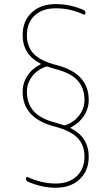

<svg xmlns="http://www.w3.org/2000/svg" viewBox="-20 -760 540 931"><path d="M201.2 -436.5Q159.2 -420.9 134.8 -388.2Q110.4 -355.5 110.4 -315.4Q110.4 -257.8 143.6 -220.7Q176.8 -183.6 250 -165Q263.7 -161.1 288.1 -153.3Q293.9 -151.4 298.8 -153.3Q340.8 -168.9 365.2 -202.1Q389.6 -235.4 389.6 -275.4Q389.6 -333 356.4 -369.6Q323.2 -406.2 250 -424.8Q236.3 -428.7 211.9 -436.5Q206.1 -438.5 201.2 -436.5ZM175.8 -447.3Q177.7 -448.2 177.7 -449.7Q177.7 -451.2 175.8 -452.1Q89.8 -496.1 89.8 -589.8Q89.8 -658.2 133.8 -699.2Q177.7 -740.2 250 -740.2Q319.3 -740.2 384.8 -711.9Q394.5 -707 394.5 -696.3Q394.5 -692.4 391.6 -690.4Q388.7 -688.5 385.7 -689.5Q317.4 -720.7 250 -719.7Q185.5 -719.7 147.9 -684.6Q110.4 -649.4 110.4 -589.8Q110.4 -533.2 144 -498.5Q177.7 -463.9 254.9 -444.3Q410.2 -404.3 410.2 -275.4Q410.2 -233.4 387.2 -198.2Q364.3 -163.1 324.2 -142.6Q322.3 -141.6 322.3 -140.1Q322.3 -138.7 324.2 -137.7Q410.2 -93.8 410.2 0Q410.2 68.4 366.2 109.4Q322.3 150.4 250 150.4Q183.6 150.4 115.2 121.1Q105.5 116.2 105.5 106.4Q105.5 102.5 108.4 100.1Q111.3 97.7 114.3 98.6Q182.6 129.9 250 129.9Q314.5 129.9 352.1 94.2Q389.6 58.6 389.6 0Q389.6 -56.6 356 -91.3Q322.3 -126 245.1 -146.5Q89.8 -186.5 89.8 -315.4Q89.8 -357.4 112.8 -392.6Q135.7 -427.7 175.8 -447.3Z"/></svg>

Font: Rounded-X Mgen+ 2m thin
Style: Regular
Weight: 100
Designer: [Source Han Sans]
Ryoko NISHIZUKA  (kana & ideographs); Paul D. Hunt (Latin, Greek & Cyrillic); Wenlong ZHANG  (bopomofo
Version: Version 1.059.20150602